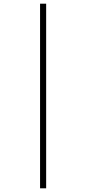

<svg xmlns="http://www.w3.org/2000/svg" viewBox="-20 -780 467 1040"><path d="M197 240V-760H230V240Z"/></svg>

Font: Noto Serif ExtraCondensed ExtraLight
Style: Regular
Weight: 200
Width: 2
Designer: Monotype Design Team
Foundry: Monotype Imaging Inc.
Version: Version 2.015